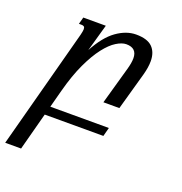

<svg xmlns="http://www.w3.org/2000/svg" viewBox="-211 -642 902 954"><g transform="rotate(20 240.0 -165.0)"><path d="M88.4 -433.6Q90.8 -443.8 92.3 -451.4Q93.8 -459 93.8 -464.4Q93.8 -474.6 89.1 -478.3Q84.5 -481.9 75.7 -481.9H62L71.8 -518.6H190.9L150.4 -375Q193.8 -456.1 245.1 -492.7Q296.4 -529.3 348.1 -529.3Q407.7 -529.3 434.3 -502.7Q460.9 -476.1 460.9 -428.7Q460.9 -397 449.7 -356L394 -157.2H309.6L364.7 -353Q375 -388.7 375 -413.1Q375 -467.3 318.8 -467.3Q295.9 -467.3 266.6 -449.2Q237.3 -431.2 206.8 -391.8Q176.3 -352.5 147 -290.3Q117.7 -228 94.2 -140.1L69.3 -46.4H378.9L366.7 0H56.6L3.9 198.7H-80.1Z"/></g></svg>

Font: Arian AMU Serif
Style: Italic
Weight: 400
Italic angle: -15°
Designer: Ruben Hakobyan (Tarumian)
Foundry: Ruben Hakobyan (Tarumian)
Version: Version 1.002